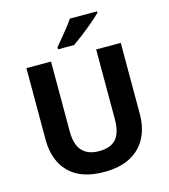

<svg xmlns="http://www.w3.org/2000/svg" viewBox="-134 -1039 1015 1154"><g transform="rotate(-15 373.5 -462.0)"><path d="M667 -272Q667 -188 634.5 -124.5Q602 -61 536 -25.5Q470 10 371 10Q228 10 154 -64.5Q80 -139 80 -270V-714H233V-278Q233 -198 268.5 -158.5Q304 -119 374 -119Q424 -119 455 -137Q486 -155 500 -191Q514 -227 514 -279V-714H667ZM578 -924Q563 -910 540 -889.5Q517 -869 490 -847.5Q463 -826 437.5 -806.5Q412 -787 393 -774H293V-787Q309 -806 330.5 -832Q352 -858 373.5 -885Q395 -912 409 -934H578Z"/></g></svg>

Font: Noto Sans Khmer
Style: Bold
Weight: 700
Version: Version 2.003